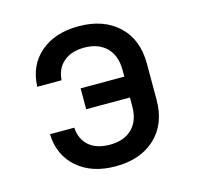

<svg xmlns="http://www.w3.org/2000/svg" viewBox="-88 -652 776 755"><g transform="rotate(-15 300.0 -275.0)"><path d="M294 10Q197 10 138 -41.5Q79 -93 76 -179H175Q178 -131 209 -104.5Q240 -78 294 -78Q351 -78 384 -110Q417 -142 417 -201V-237H239V-322H417V-349Q417 -408 384 -440.5Q351 -473 294 -473Q241 -473 209.5 -446Q178 -419 175 -372H76Q79 -458 138 -509Q197 -560 294 -560Q395 -560 455.5 -503.5Q516 -447 516 -349V-202Q516 -103 455.5 -46.5Q395 10 294 10Z"/></g></svg>

Font: Pitagon Sans Mono Medium
Style: Regular
Weight: 500
Monospace: yes
Designer: Travis Tran
Foundry: Pitagon
Version: Version 1.001; ttfautohint (v1.8.4.7-5d5b);gftools[0.9.26]